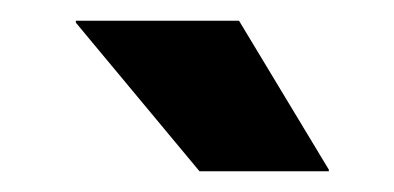

<svg xmlns="http://www.w3.org/2000/svg" viewBox="-20 -707 384 187"><path d="M300.3 -541.7 212.8 -686.8H53.9V-684.9L174.3 -540.2H300.3Z"/></svg>

Font: Anek Malayalam Medium
Style: Regular
Weight: 500
Designer: Maithili Shingre (Malayalam) & Yesha Goshar (Latin)
Foundry: Ek Type
Version: Version 1.003